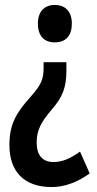

<svg xmlns="http://www.w3.org/2000/svg" viewBox="-20 -569 390 775"><path d="M270 -474C270 -522 244 -549 201 -549C160 -549 133 -523 133 -474C133 -423 159 -398 201 -398C246 -398 270 -425 270 -474ZM248 -284V-318H156V-296C156 -252 148 -228 104 -179C46 -114 18 -69 18 17C18 123 77 186 188 186C241 186 292 167 342 131L303 43C265 70 233 85 196 85C152 85 128 58 128 6C128 -43 145 -75 189 -127C233 -177 248 -217 248 -284Z"/></svg>

Font: Noto Sans Arabic UI XCn SmBd
Style: Regular
Weight: 600
Width: 2
Designer: Monotype Design Team, Nadine Chahine and Nizar Qandah
Foundry: Monotype Imaging Inc.
Version: Version 2.010